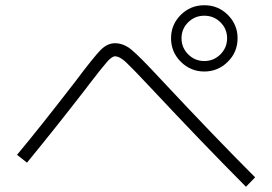

<svg xmlns="http://www.w3.org/2000/svg" viewBox="-20 -773 1040 733"><path d="M45 -182Q124 -276 267 -461Q339 -557 364.5 -582.5Q390 -608 419 -608Q451 -608 481 -584Q511 -560 598 -466Q802 -248 954 -96L919 -60Q750 -230 562 -431Q486 -512 461.5 -535Q437 -558 419 -558Q407 -558 387.5 -535.5Q368 -513 321 -452Q313 -442 309 -436Q189 -281 83 -152ZM821.5 -565.5Q847 -591 847 -627Q847 -663 821.5 -688Q796 -713 760 -713Q724 -713 698.5 -688Q673 -663 673 -627Q673 -591 698.5 -565.5Q724 -540 760 -540Q796 -540 821.5 -565.5ZM887 -627Q887 -574 849.5 -537Q812 -500 760 -500Q708 -500 670.5 -537Q633 -574 633 -627Q633 -679 670 -716Q707 -753 760 -753Q813 -753 850 -716Q887 -679 887 -627Z"/></svg>

Font: Mplus 1p Light
Style: Regular
Weight: 300
Version: Version 1.061